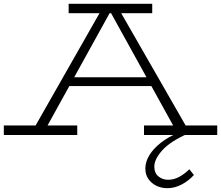

<svg xmlns="http://www.w3.org/2000/svg" viewBox="-25 -706 1156 1004"><path d="M143 -18 509 -661H595L964 -18H898L547 -653H557L206 -18ZM-5 0V-50H379V0ZM311 -256 335 -302H768L790 -256ZM728 0V-50H1111V0ZM334 -637V-686H771V-637ZM850 278Q819 278 793 265.5Q767 253 751 230Q735 207 735 175Q735 141 755.5 106.5Q776 72 816 40.5Q856 9 916 -16L957 -7Q866 33 824 79.5Q782 126 782 165Q782 199 803.5 216.5Q825 234 854 234Q885 234 913 218.5Q941 203 965 179L989 209Q962 239 925.5 258.5Q889 278 850 278Z"/></svg>

Font: BioRhyme SemiExpanded Light
Style: Regular
Weight: 300
Width: 6
Designer: Aoife Mooney
Foundry: Aoife Mooney Type
Version: Version 1.600;gftools[0.9.33]